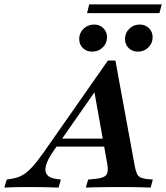

<svg xmlns="http://www.w3.org/2000/svg" viewBox="-90 -849 752 869"><path d="M152.4 -166.1Q112.1 -108.1 115.7 -76.2Q119.4 -44.4 167.7 -38.7L185.5 -36.3L175 0Q139.5 -1.6 106 -2Q72.6 -2.4 41.1 -2.4Q10.5 -2.4 -16.9 -2Q-44.4 -1.6 -70.2 0L-59.7 -36.3L-44.4 -38.7Q-14.5 -42.7 7.7 -54Q29.8 -65.3 53.2 -90.3Q76.6 -115.3 107.3 -158.9L398.4 -575H432.3L520.2 -96Q524.2 -75 529.8 -62.9Q535.5 -50.8 546 -46Q556.5 -41.1 574.2 -38.7L601.6 -36.3L591.9 0Q577.4 -0.8 558.1 -1.2Q538.7 -1.6 519 -2Q499.2 -2.4 480.6 -2.4H476.6H473.4Q451.6 -2.4 427.4 -2.4Q403.2 -2.4 379.8 -2Q356.5 -1.6 335.5 -1.2Q314.5 -0.8 298.4 0L308.9 -36.3L341.9 -39.5Q379 -42.7 390.7 -56.9Q402.4 -71 395.2 -108.9L334.7 -446.8L371.8 -480.6ZM152.4 -185.5 175.8 -221.8H417.7L424.2 -185.5ZM327.4 -615.3Q301.6 -615.3 285.1 -631.5Q268.5 -647.6 268.5 -672.6Q268.5 -700 288.3 -719Q308.1 -737.9 336.3 -737.9Q361.3 -737.9 377.8 -721.4Q394.4 -704.8 394.4 -680.6Q394.4 -653.2 375 -634.3Q355.6 -615.3 327.4 -615.3ZM533.9 -615.3Q508.9 -615.3 492.3 -631.5Q475.8 -647.6 475.8 -672.6Q475.8 -700 495.2 -719Q514.5 -737.9 542.7 -737.9Q567.7 -737.9 584.3 -721.4Q600.8 -704.8 600.8 -680.6Q600.8 -653.2 581.5 -634.3Q562.1 -615.3 533.9 -615.3ZM304 -789.5 313.7 -829H641.9L631.5 -789.5Z"/></svg>

Font: Playfair 9pt
Style: Bold Italic
Weight: 700
Italic angle: -15.6°
Designer: Claus Eggers Sørensen
Foundry: Claus Eggers Sørensen
Version: Version 2.203